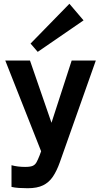

<svg xmlns="http://www.w3.org/2000/svg" viewBox="-20 -803 545 1018"><path d="M127 195Q102 195 80 193.5Q58 192 41 188V73Q74 82 113 82Q140 82 153 76.5Q166 71 173.5 57.5Q181 44 190 21L198 -1L8 -482H139L253 -152L360 -482H488L297 58Q281 103 260.5 133.5Q240 164 208.5 179.5Q177 195 127 195ZM180 -528 142 -572 348 -783 423 -695Z"/></svg>

Font: Zen Kaku Gothic Antique Black
Style: Regular
Weight: 900
Designer: Yoshimichi Ohira
Foundry: Positype
Version: Version 1.001